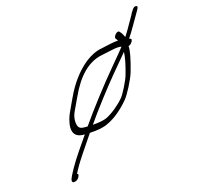

<svg xmlns="http://www.w3.org/2000/svg" viewBox="-130 -717 1032 976"><g transform="rotate(-30 385.5 -228.5)"><path d="M50.1 81H56.1C65.1 81 75.6 74 82.5 64C86.4 58 85.4 54 80.4 52C85.3 46 95.8 35 111.6 19C127.5 3 170.2 -35 241.3 -96C282.8 -87 315.9 -85 339.3 -90C381.8 -97 429.1 -118 477.9 -152C502.2 -169 554.8 -227 574.6 -259C609.6 -318 629.3 -358 632.2 -380C640.7 -379 649.1 -384 657.1 -392C665 -400 664 -406 653.4 -411C678.8 -432 730.4 -486 753.2 -508L763.1 -518C773 -528 774 -534 766.5 -537C759 -540 751.5 -537 742 -528L731.1 -518C726.2 -512 717.7 -503 706.3 -492C683 -469 665.1 -449 640.8 -428C638.7 -436 637.6 -448 633.1 -457L628.5 -466C622.4 -480 587.1 -457 594.7 -444L598.8 -434C599.3 -433 599.8 -432 600.3 -431C583.8 -434 569.2 -435 553.7 -436L508.7 -438C479.2 -441 447.2 -435 411.9 -420C354 -394 301.4 -352 251.8 -292C234.5 -271 220.1 -254 210.7 -243C201.3 -232 192.8 -221 185.4 -208C151.9 -150 162.1 -114 215.2 -102C173.5 -66 120.3 -23 79.6 19C59.3 40 47.4 54 43.4 60C36 71 38.1 81 50.1 81ZM275.1 -124C302.9 -148 339.2 -177 384.4 -212C459 -270 533.6 -322 597.3 -366C589.5 -340 571.2 -303 544.1 -258C531.2 -236 484.1 -183 467.2 -171C434.9 -148 389.5 -127 352.6 -119C336.1 -116 310.6 -117 275.1 -124ZM599.5 -395C585.1 -384 554.3 -362 508.5 -330C430.9 -276 317.1 -189 248 -130C225.5 -135 209.5 -139 204.8 -154C200.7 -168 204.5 -202 231.3 -232C244.6 -247 259.5 -265 276.9 -286C346.7 -371 416.9 -412 488.9 -408C502.4 -407 522 -406 546.5 -405C571 -404 589.5 -401 599.5 -395Z"/></g></svg>

Font: MewTooHand
Style: UltimateIta
Weight: 400
Designer: Mew Too, Robert Jablonski
Version: Version 0.77